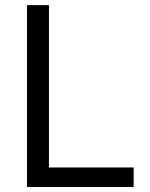

<svg xmlns="http://www.w3.org/2000/svg" viewBox="-20 -748 602 768"><path d="M87.9 0V-727.5H175.8V-78.1H514.6V0Z"/></svg>

Font: GitLab Sans
Style: Regular
Weight: 400
Designer: Rasmus Andersson
Foundry: Modifications by GitLab B.V., manufactured by rsms
Version: Version 4.000;git-c8fb6b7